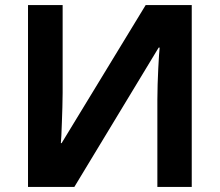

<svg xmlns="http://www.w3.org/2000/svg" viewBox="-20 -734 863 754"><path d="M90 0V-714H226V-369Q226 -344 225 -313Q224 -282 223 -253Q222 -224 221 -201.5Q220 -179 219 -172H222L552 -714H733V0H598V-343Q598 -370 599 -402.5Q600 -435 601.5 -465Q603 -495 604.5 -517.5Q606 -540 607 -547H603L272 0Z"/></svg>

Font: BC Sans
Style: Bold
Weight: 700
Designer: Monotype Design Team
Province of B.C.
Foundry: Monotype Imaging Inc.
Version: Version 2.000;GOOG;noto-source:20170915:90ef993387c0